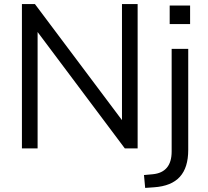

<svg xmlns="http://www.w3.org/2000/svg" viewBox="-20 -725 1015 938"><path d="M87.1 0V-705H150.7L599.7 -106.4H575.9V-705H652.4V0H589.8L140.8 -599.1H163.7V0ZM809 -607.3V-698H908.7V-607.3ZM689.2 193 683.4 130.1 726.7 126.2Q772.1 121.7 795.3 94.1Q818.6 66.5 818.6 15V-486.3H899.6V6.9Q899.6 50.6 889.4 83.4Q879.2 116.2 858.6 138.9Q837.9 161.6 806.5 174.3Q775.1 187.1 732.2 190Z"/></svg>

Font: Nunito Sans 12pt ExtraLight
Style: Regular
Weight: 200
Version: Version 3.101;gftools[0.9.27]